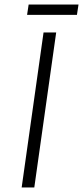

<svg xmlns="http://www.w3.org/2000/svg" viewBox="-20 -831 368 851"><path d="M76 0H132L229 -687H173ZM100 -765H321L328 -811H107Z"/></svg>

Font: Secuela ExtLt
Style: Italic
Weight: 200
Italic angle: -8°
Designer: Fernando Haro
Foundry: deFharo
Version: Version 1.704